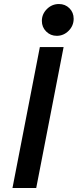

<svg xmlns="http://www.w3.org/2000/svg" viewBox="-20 -934 386 954"><path d="M296 -700 160 0H42L178 -700ZM273 -914Q304 -914 325 -893Q346 -872 346 -841Q346 -806 321 -781Q296 -756 262 -756Q231 -756 209.5 -777.5Q188 -799 188 -830Q188 -864 213 -889Q238 -914 273 -914Z"/></svg>

Font: MedMera Sans Semibold
Style: Italic
Weight: 600
Italic angle: -11°
Designer: Kasper Nordkvist
Foundry: UNCUT.wtf
Version: Version 1.300